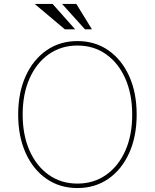

<svg xmlns="http://www.w3.org/2000/svg" viewBox="-20 -946 787 976"><path d="M674.7 -363.6Q674.7 -252.5 636.7 -168.3Q598.7 -84.2 530.9 -37.1Q463.1 9.9 373.6 9.9Q283.7 9.9 215.9 -37.3Q148.1 -84.5 110.3 -168.7Q72.4 -252.8 72.4 -363.6Q72.4 -474.8 110.4 -558.8Q148.4 -642.8 216.3 -690Q284.1 -737.2 373.6 -737.2Q463.1 -737.2 530.9 -690.2Q598.7 -643.1 636.7 -558.9Q674.7 -474.8 674.7 -363.6ZM652 -363.6Q652 -468 616.8 -547.1Q581.7 -626.1 519 -670.3Q456.3 -714.5 373.6 -714.5Q291.2 -714.5 228.5 -670.6Q165.8 -626.8 130.5 -547.8Q95.2 -468.8 95.2 -363.6Q95.2 -259.9 130 -180.9Q164.8 -101.9 227.5 -57.4Q290.1 -12.8 373.6 -12.8Q456.3 -12.8 519.2 -57Q582 -101.2 617.2 -180.2Q652.3 -259.2 652 -363.6ZM362.2 -796.9H309.7L156.2 -926.1H247.2ZM447.4 -796.9H411.9L295.5 -926.1H367.9Z"/></svg>

Font: Inter UI Thin
Style: Regular
Weight: 100
Designer: Rasmus Andersson
Foundry: rsms
Version: 3.2;8d6f07862